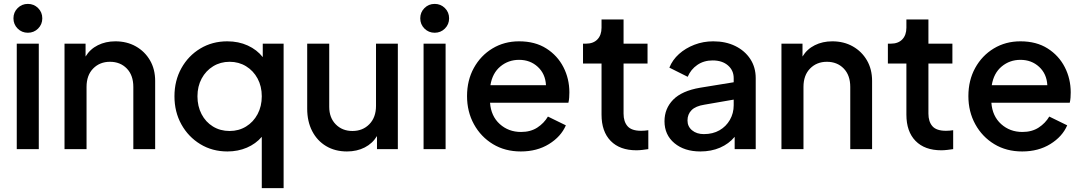

<svg xmlns="http://www.w3.org/2000/svg" viewBox="-20 -765 5557 985"><path d="M49 -671Q49 -640 70.5 -618.5Q92 -597 123 -597Q154 -597 175.5 -618.5Q197 -640 197 -671Q197 -702 175.5 -723.5Q154 -745 123 -745Q92 -745 70.5 -723.5Q49 -702 49 -671ZM66 0H179V-541H66Z M311 0H424V-319Q424 -379 458 -413.5Q492 -448 544 -448Q597 -448 630.5 -413.5Q664 -379 664 -319V0H776V-350Q776 -410 749.5 -455.5Q723 -501 677 -527Q631 -553 572 -553Q522 -553 482 -533Q442 -513 419 -475V-541H311Z M1323 200H1435V-541H1328V-472Q1298 -510 1251 -531.5Q1204 -553 1146 -553Q1069 -553 1007.5 -516Q946 -479 910.5 -415Q875 -351 875 -271Q875 -191 910.5 -127Q946 -63 1007.5 -25.5Q1069 12 1147 12Q1201 12 1246.5 -7.5Q1292 -27 1323 -63ZM1158 -93Q1110 -93 1072.5 -116Q1035 -139 1014 -179.5Q993 -220 993 -271Q993 -322 1014.5 -362Q1036 -402 1073.5 -425Q1111 -448 1158 -448Q1205 -448 1242.5 -425Q1280 -402 1301.5 -362Q1323 -322 1323 -271Q1323 -220 1301.5 -179.5Q1280 -139 1242.5 -116Q1205 -93 1158 -93Z M1760 12Q1811 12 1851 -8.5Q1891 -29 1914 -67V0H2021V-541H1909V-222Q1909 -163 1875 -128Q1841 -93 1788 -93Q1736 -93 1702.5 -127Q1669 -161 1669 -217V-541H1556V-207Q1556 -142 1581.5 -92.5Q1607 -43 1653 -15.5Q1699 12 1760 12Z M2136 -671Q2136 -640 2157.5 -618.5Q2179 -597 2210 -597Q2241 -597 2262.5 -618.5Q2284 -640 2284 -671Q2284 -702 2262.5 -723.5Q2241 -745 2210 -745Q2179 -745 2157.5 -723.5Q2136 -702 2136 -671ZM2153 0H2266V-541H2153Z M2652 12Q2735 12 2796.5 -26Q2858 -64 2883 -122L2791 -167Q2771 -133 2736.5 -110.5Q2702 -88 2653 -88Q2589 -88 2544 -128.5Q2499 -169 2494 -238H2896Q2899 -250 2900 -264Q2901 -278 2901 -291Q2901 -361 2870.5 -420.5Q2840 -480 2782.5 -516.5Q2725 -553 2643 -553Q2567 -553 2506.5 -516.5Q2446 -480 2411 -416.5Q2376 -353 2376 -272Q2376 -192 2411.5 -127.5Q2447 -63 2509 -25.5Q2571 12 2652 12ZM2643 -458Q2700 -458 2739 -422Q2778 -386 2781 -328H2496Q2506 -390 2547 -424Q2588 -458 2643 -458Z M3245 6Q3259 6 3276 4Q3293 2 3306 0V-97Q3287 -94 3269 -94Q3220 -94 3199.5 -117.5Q3179 -141 3179 -182V-439H3302V-541H3179V-665H3066V-623Q3066 -585 3045 -563Q3024 -541 2986 -541H2971V-439H3066V-177Q3066 -90 3113 -42Q3160 6 3245 6Z M3573 12Q3629 12 3674 -7.5Q3719 -27 3749 -63V0H3857V-364Q3857 -420 3829 -462.5Q3801 -505 3752 -529Q3703 -553 3639 -553Q3588 -553 3542.5 -535.5Q3497 -518 3463.5 -488Q3430 -458 3414 -418L3508 -371Q3524 -409 3557.5 -432Q3591 -455 3636 -455Q3685 -455 3714.5 -429.5Q3744 -404 3744 -364V-343L3572 -315Q3478 -299 3433.5 -253.5Q3389 -208 3389 -143Q3389 -73 3440 -30.5Q3491 12 3573 12ZM3507 -147Q3507 -179 3528 -200Q3549 -221 3594 -228L3744 -254V-225Q3744 -184 3724.5 -150Q3705 -116 3671 -96.5Q3637 -77 3591 -77Q3554 -77 3530.5 -96.5Q3507 -116 3507 -147Z M3989 0H4102V-319Q4102 -379 4136 -413.5Q4170 -448 4222 -448Q4275 -448 4308.5 -413.5Q4342 -379 4342 -319V0H4454V-350Q4454 -410 4427.5 -455.5Q4401 -501 4355 -527Q4309 -553 4250 -553Q4200 -553 4160 -533Q4120 -513 4097 -475V-541H3989Z M4809 6Q4823 6 4840 4Q4857 2 4870 0V-97Q4851 -94 4833 -94Q4784 -94 4763.5 -117.5Q4743 -141 4743 -182V-439H4866V-541H4743V-665H4630V-623Q4630 -585 4609 -563Q4588 -541 4550 -541H4535V-439H4630V-177Q4630 -90 4677 -42Q4724 6 4809 6Z M5224 12Q5307 12 5368.5 -26Q5430 -64 5455 -122L5363 -167Q5343 -133 5308.5 -110.5Q5274 -88 5225 -88Q5161 -88 5116 -128.5Q5071 -169 5066 -238H5468Q5471 -250 5472 -264Q5473 -278 5473 -291Q5473 -361 5442.5 -420.5Q5412 -480 5354.5 -516.5Q5297 -553 5215 -553Q5139 -553 5078.5 -516.5Q5018 -480 4983 -416.5Q4948 -353 4948 -272Q4948 -192 4983.5 -127.5Q5019 -63 5081 -25.5Q5143 12 5224 12ZM5215 -458Q5272 -458 5311 -422Q5350 -386 5353 -328H5068Q5078 -390 5119 -424Q5160 -458 5215 -458Z"/></svg>

Font: Custom Plus Jakarta Sans SemiBold
Style: Regular
Weight: 600
Designer: Gumpita Rahayu & FullSphere
Foundry: Tokotype & FullSphere
Version: Version 1.001;hotconv 1.0.117;makeotfexe 2.5.65602